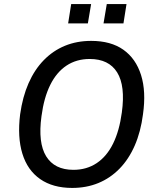

<svg xmlns="http://www.w3.org/2000/svg" viewBox="-20 -915 768 944"><path d="M335 9Q240 9 177.5 -34.5Q115 -78 90 -159.5Q65 -241 79 -353Q91 -439 120.5 -506Q150 -573 195.5 -619.5Q241 -666 299.5 -690Q358 -714 428 -714Q525 -714 586.5 -670.5Q648 -627 673.5 -546Q699 -465 683 -353Q672 -267 642.5 -199.5Q613 -132 567.5 -85.5Q522 -39 463.5 -15Q405 9 335 9ZM341 -80Q406 -80 455.5 -113Q505 -146 536 -209Q567 -272 579 -362Q597 -493 556 -559Q515 -625 421 -625Q356 -625 307 -592.5Q258 -560 227 -497.5Q196 -435 184 -344Q166 -213 207 -146.5Q248 -80 341 -80ZM489 -800 505 -895H602L587 -800ZM315 -800 330 -895H428L412 -800Z"/></svg>

Font: Nunito Sans 10pt SemiCondensed SemiBold
Style: Italic
Weight: 600
Width: 4
Italic angle: -9°
Designer: Vernon Adams
Foundry: Vernon Adams
Version: Version 3.101;gftools[0.9.27]